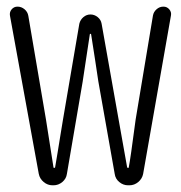

<svg xmlns="http://www.w3.org/2000/svg" viewBox="-20 -553 540 573"><path d="M136.7 0Q122.1 0 110.4 -9.8Q98.6 -19.5 95.7 -34.2L9.8 -505.9Q7.8 -516.6 14.6 -524.9Q21.5 -533.2 32.2 -533.2Q43.9 -533.2 53.2 -525.4Q62.5 -517.6 64.5 -505.9L117.2 -196.3Q138.7 -60.5 139.6 -53.7Q139.6 -51.8 141.6 -51.8Q143.6 -51.8 144.5 -53.7Q148.4 -75.2 151.9 -97.7Q155.3 -120.1 160.2 -148.9Q165 -177.7 168 -196.3L216.8 -482.4Q219.7 -494.1 229 -502Q238.3 -509.8 250 -509.8Q261.7 -509.8 271.5 -502Q281.2 -494.1 283.2 -482.4L334 -196.3Q349.6 -106.4 359.4 -53.7Q360.4 -51.8 362.3 -51.8Q364.3 -51.8 364.3 -53.7Q369.1 -77.1 384.8 -196.3L436.5 -506.8Q438.5 -517.6 447.3 -525.4Q456.1 -533.2 467.8 -533.2Q478.5 -533.2 485.4 -524.9Q492.2 -516.6 490.2 -506.8L407.2 -34.2Q404.3 -19.5 392.6 -9.8Q380.9 0 366.2 0H362.3Q347.7 0 335.9 -9.8Q324.2 -19.5 322.3 -34.2L273.4 -310.5Q270.5 -328.1 263.7 -375Q256.8 -421.9 252 -450.2Q252 -452.1 250 -452.1Q248 -452.1 248 -450.2Q231.4 -338.9 226.6 -308.6L179.7 -34.2Q177.7 -19.5 166 -9.8Q154.3 0 139.6 0Z"/></svg>

Font: Gen Jyuu Gothic L Monospace Light
Style: Regular
Weight: 300
Designer: [Source Han Sans]
Ryoko NISHIZUKA  (kana & ideographs); Paul D. Hunt (Latin, Greek & Cyrillic); Wenlong ZHANG  (bopomofo
Version: Version 1.002.20150607